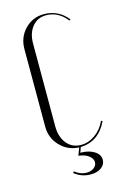

<svg xmlns="http://www.w3.org/2000/svg" viewBox="-100 -546 447 706"><g transform="rotate(-15 124.0 -193.0)"><path d="M39 -394Q39 -439 68.5 -469.5Q98 -500 141 -500Q196 -500 231 -456L226 -453Q194 -494 147 -494Q115 -494 95 -469.5Q75 -445 75 -406V-91Q75 -50 95.5 -25Q116 0 150 0Q178 0 203.5 -18Q229 -36 243 -67L248 -64Q215 5 146 7L139 27Q171 27 191.5 40Q212 53 212 73Q212 91 196.5 102.5Q181 114 156 114Q121 114 94 92L98 87Q120 104 143 104Q159 104 170.5 95.5Q182 87 182 74Q182 60 167 49Q152 38 129 36L140 7Q97 5 68 -25.5Q39 -56 39 -99Z"/></g></svg>

Font: Moniqa ExtLt Narrow Display
Style: Regular
Weight: 200
Width: 4
Designer: Rajesh Rajput
Foundry: Rajesh Rajput
Version: Version 1.000